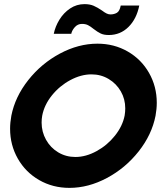

<svg xmlns="http://www.w3.org/2000/svg" viewBox="-20 -902 810 932"><path d="M29 -277Q29 -307 35 -340Q53 -432 117 -513Q181 -594 271 -642Q361 -690 453 -690Q534 -690 600 -652Q666 -614 703.5 -548Q741 -482 741 -403Q741 -373 735 -340Q717 -248 653 -167Q589 -86 499 -38Q409 10 317 10Q236 10 170 -28Q104 -66 66.5 -132Q29 -198 29 -277ZM182 -307Q182 -262 203.5 -223.5Q225 -185 262.5 -162.5Q300 -140 346 -140Q397 -140 449 -168.5Q501 -197 538 -243.5Q575 -290 585 -341Q588 -359 588 -376Q588 -421 566.5 -458.5Q545 -496 507.5 -518.5Q470 -541 424 -541Q373 -541 321 -513Q269 -485 232 -439Q195 -393 185 -341Q182 -325 182 -307ZM435 -761Q419 -774 407 -780Q395 -786 378 -786Q357 -786 343 -770Q329 -754 326 -738H241Q248 -773 268.5 -806.5Q289 -840 320.5 -861Q352 -882 390 -882Q416 -882 434.5 -874Q453 -866 475 -851Q488 -841 497.5 -836.5Q507 -832 516 -832Q534 -832 547.5 -840Q561 -848 566 -875H656Q643 -810 603.5 -771Q564 -732 508 -732Q484 -732 468.5 -739.5Q453 -747 435 -761Z"/></svg>

Font: Teachers
Style: Bold Italic
Weight: 700
Designer: Alfredo Marco Pradil & Chank Diesel
Version: Version 0.009